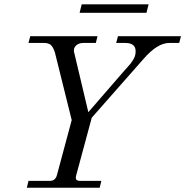

<svg xmlns="http://www.w3.org/2000/svg" viewBox="-20 -882 870 902"><path d="M448.2 0H106L113.8 -32.2H213.9Q239.7 -32.2 247.1 -58.1L316.9 -317.9L237.8 -636.2Q229.5 -661.1 218.8 -670.7Q208 -680.2 188 -680.2H113.8L122.1 -711.9H438L430.2 -680.2H371.1Q351.6 -680.2 339.4 -669.9Q327.1 -659.7 327.1 -645Q327.1 -636.7 329.1 -632.8L395 -355L566.9 -553.2Q568.4 -554.7 579.3 -566.9Q590.3 -579.1 594 -584Q597.7 -588.9 604.7 -599.6Q611.8 -610.4 614.5 -620.4Q617.2 -630.4 617.2 -641.1Q617.2 -680.2 568.8 -680.2H525.9L534.2 -711.9H830.1L821.8 -680.2H774.9Q720.2 -680.2 655.8 -606.9L411.1 -329.1L337.9 -58.1Q335.9 -50.3 335.9 -47.9Q335.9 -32.2 356 -32.2H456.1ZM668 -821.8H354L363.8 -861.8H678.2Z"/></svg>

Font: Flanker Steampunk
Style: Italic
Weight: 400
Italic angle: -12°
Designer: Alexey Kryukov, Leonardo Di Lena
Foundry: Alexey Kryukov, Leonardo Di Lena
Version: 1.210